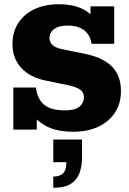

<svg xmlns="http://www.w3.org/2000/svg" viewBox="-20 -613 611 908"><path d="M327 10Q252 10 203.5 -14Q155 -38 125 -82L154 -66V0H43V-199H150Q156 -146 188 -118.5Q220 -91 287 -91Q335 -91 356 -109Q377 -127 377 -153Q377 -176 360 -188.5Q343 -201 307 -209L196 -232Q122 -247 80.5 -292Q39 -337 39 -405Q39 -461 66 -503.5Q93 -546 142.5 -569.5Q192 -593 260 -593Q321 -593 365.5 -573Q410 -553 437 -510H408V-583H520V-406H413Q407 -447 378.5 -469.5Q350 -492 299 -492Q270 -492 251 -484Q232 -476 223 -462.5Q214 -449 214 -433Q214 -415 227.5 -401Q241 -387 276 -380L388 -357Q468 -340 510 -297.5Q552 -255 552 -182Q552 -124 524 -81Q496 -38 445.5 -14Q395 10 327 10ZM232 275V222Q264 222 279 206Q294 190 294 154H232V47H368V129Q368 174 355.5 206.5Q343 239 314 257Q285 275 232 275Z"/></svg>

Font: Rokkitt ExtraBold
Style: Regular
Weight: 800
Version: Version 3.103